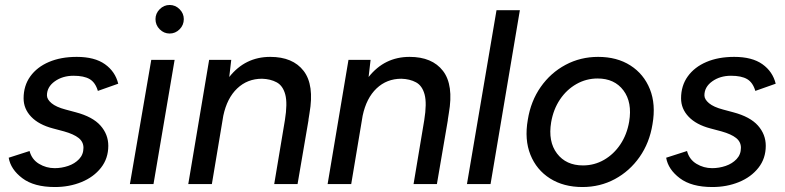

<svg xmlns="http://www.w3.org/2000/svg" viewBox="-20 -741 3160 773"><path d="M201 12Q117 12 70 -23.5Q23 -59 15 -106L99 -133Q108 -99 137 -81.5Q166 -64 200 -64Q228 -64 254.5 -73Q281 -82 298.5 -100.5Q316 -119 316 -146Q316 -170 296.5 -185.5Q277 -201 238 -212L193 -224Q136 -239 105.5 -271Q75 -303 75 -345Q75 -396 102 -433.5Q129 -471 177 -491.5Q225 -512 289 -512Q361 -512 402.5 -482.5Q444 -453 456 -404L374 -375Q364 -409 341 -422.5Q318 -436 276 -436Q232 -436 200.5 -413.5Q169 -391 169 -357Q169 -341 187.5 -325.5Q206 -310 244 -300L285 -289Q353 -271 384.5 -235.5Q416 -200 416 -154Q416 -103 386.5 -65.5Q357 -28 308 -8Q259 12 201 12Z M503 0 589 -500H683L598 0ZM663 -606Q640 -606 623 -623Q606 -640 606 -664Q606 -687 623 -704Q640 -721 663 -721Q686 -721 703 -704Q720 -687 720 -664Q720 -640 703 -623Q686 -606 663 -606Z M738 0 822 -500H911L903 -431Q967 -512 1068 -512Q1159 -512 1202.5 -455.5Q1246 -399 1226 -285L1223 -266L1222 -260V-257L1178 0H1084L1127 -257Q1138 -325 1128.5 -360.5Q1119 -396 1094 -409.5Q1069 -423 1035 -424Q976 -424 935 -385Q894 -346 879 -275L833 0Z M1299 0 1383 -500H1472L1464 -431Q1528 -512 1629 -512Q1720 -512 1763.5 -455.5Q1807 -399 1787 -285L1784 -266L1783 -260V-257L1739 0H1645L1688 -257Q1699 -325 1689.5 -360.5Q1680 -396 1655 -409.5Q1630 -423 1596 -424Q1537 -424 1496 -385Q1455 -346 1440 -275L1394 0Z M1860 0 1979 -700H2073L1955 0Z M2325 12Q2249 12 2194.5 -22.5Q2140 -57 2115.5 -118Q2091 -179 2105 -259Q2117 -334 2157 -391Q2197 -448 2257 -480Q2317 -512 2388 -512Q2464 -512 2518 -477.5Q2572 -443 2596.5 -382Q2621 -321 2607 -241Q2595 -166 2555 -109Q2515 -52 2455.5 -20Q2396 12 2325 12ZM2327 -75Q2373 -75 2412 -97.5Q2451 -120 2477.5 -159.5Q2504 -199 2513 -251Q2526 -329 2490 -377Q2454 -425 2386 -425Q2340 -425 2300.5 -402.5Q2261 -380 2234.5 -340.5Q2208 -301 2199 -249Q2186 -171 2222.5 -123Q2259 -75 2327 -75Z M2848 12Q2764 12 2717 -23.5Q2670 -59 2662 -106L2746 -133Q2755 -99 2784 -81.5Q2813 -64 2847 -64Q2875 -64 2901.5 -73Q2928 -82 2945.5 -100.5Q2963 -119 2963 -146Q2963 -170 2943.5 -185.5Q2924 -201 2885 -212L2840 -224Q2783 -239 2752.5 -271Q2722 -303 2722 -345Q2722 -396 2749 -433.5Q2776 -471 2824 -491.5Q2872 -512 2936 -512Q3008 -512 3049.5 -482.5Q3091 -453 3103 -404L3021 -375Q3011 -409 2988 -422.5Q2965 -436 2923 -436Q2879 -436 2847.5 -413.5Q2816 -391 2816 -357Q2816 -341 2834.5 -325.5Q2853 -310 2891 -300L2932 -289Q3000 -271 3031.5 -235.5Q3063 -200 3063 -154Q3063 -103 3033.5 -65.5Q3004 -28 2955 -8Q2906 12 2848 12Z"/></svg>

Font: Figtree Medium
Style: Italic
Weight: 500
Italic angle: -9.5°
Foundry: Erik Kennedy
Version: Version 2.001; ttfautohint (v1.8.4.7-5d5b);gftools[0.9.27]